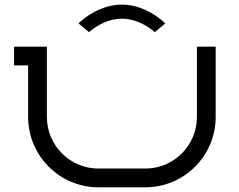

<svg xmlns="http://www.w3.org/2000/svg" viewBox="-20 -799 1020 819"><path d="M500 -719.3C547.6 -719.3 596.4 -699.1 640.5 -662L685 -699.3C635.6 -746.4 568 -779.3 500 -779.3C432 -779.3 363.5 -746.3 315 -699.3L359.5 -662C403.6 -699.1 451.4 -719.3 500 -719.3ZM40 -600V-520H100V-300C100 -134.4 234.4 0 400 0H600C765.6 0 900 -134.4 900 -300V-600H820V-300C820 -178.6 721.4 -80 600 -80H400C278.6 -80 180 -178.6 180 -300V-600Z"/></svg>

Font: KetosagCBd
Style: Regular
Weight: 500
Designer: gluk
Foundry: gluk
Version: Version 00.0024